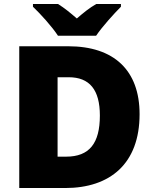

<svg xmlns="http://www.w3.org/2000/svg" viewBox="-20 -998 774 967"><path d="M272 -818H464C495 -864 555 -930 589 -964V-978H465C430 -958 402 -935 367 -905C332 -935 307 -956 272 -978H146V-964C184 -928 242 -864 272 -818ZM683 -423C683 -644 554 -765 324 -765H77V-51H308C535 -51 683 -174 683 -423ZM483 -416C483 -276 430 -209 313 -209H270V-609H326C431 -609 483 -546 483 -416Z"/></svg>

Font: Noto Sans Tamil UI Black
Style: Regular
Weight: 900
Designer: Jelle Bosma - Monotype Design Team
Foundry: Monotype Imaging Inc.
Version: Version 2.004